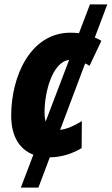

<svg xmlns="http://www.w3.org/2000/svg" viewBox="-20 -707 509 875"><path d="M183 -196C183 -284 217 -424 295 -434L188 -153C185 -164 183 -179 183 -196ZM352 -32 353 -155C317 -133 285 -119 254 -115L368 -418C375 -415 382 -411 388 -407L442 -521C432 -527 422 -532 412 -536L469 -687H390L340 -556C328 -557 315 -558 301 -558C119 -558 31 -360 31 -180C31 -84 70 -26 132 -2L75 148H155L207 10C261 10 312 -8 352 -32Z"/></svg>

Font: Noto Sans Display SemiCondensed Extra
Style: Italic
Weight: 800
Width: 4
Italic angle: -12°
Designer: Monotype Design Team
Foundry: Monotype Imaging Inc.
Version: Version 1.900